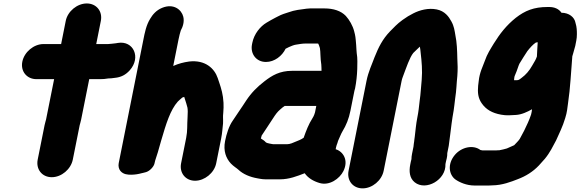

<svg xmlns="http://www.w3.org/2000/svg" viewBox="-20 -816 3274 1083"><path d="M350.8 -698 324.8 -567.5H225.3C170.4 -567.5 116.8 -522.4 105.9 -468C95 -413 131.7 -369.5 185.8 -369.5H285.3L239.8 -142C238.8 -136.8 234.3 -124.1 231.5 -110L192.7 84C181.8 138.6 216.9 183.5 271.9 183.5C326.9 183.5 379.8 138.6 390.7 84L429.5 -110C430.4 -114.5 434.9 -127.3 437.8 -142L483.3 -369.5H543.8C560 -369.5 573.9 -370.4 590.5 -373.5C601 -373.6 613.9 -374.5 627.3 -376.8C662.4 -379.9 689.6 -394.3 712.1 -419.7C776.5 -491.9 733.1 -588.1 645.1 -573.9L633.5 -571.9C619.2 -569.4 600.9 -568.9 589.9 -567.5H522.8L548.8 -698C559.7 -752.5 523.6 -796.5 469.5 -796.5C415.5 -796.5 361.7 -752.5 350.8 -698Z M1080.4 203.5C1133.8 203.5 1188.6 159.9 1199.5 105L1227.5 -35C1234 -67.4 1234.7 -92.4 1237.9 -117.7C1238 -118.5 1238.1 -120.1 1238.2 -121.2C1239.2 -151.9 1236.4 -153.2 1239.4 -180.4C1241.6 -200.8 1241.1 -218.5 1240.7 -236.5C1238.5 -281.8 1228.1 -316.6 1216.8 -349.8L1208 -375.8C1189.7 -429.8 1138.3 -479 1047.9 -469.2C1015.3 -464.7 986.8 -457.1 957.1 -443.9L986.9 -593C990.5 -611.3 995.9 -632.6 999.7 -644C1011.2 -664.4 1020.8 -693.5 1013.8 -721.8C1004.1 -761.2 959.4 -798.5 894.3 -771.7C861.8 -758.4 841 -734.1 826.9 -709.9C804.4 -673.5 796.5 -631.1 788.5 -591L649.7 104C646.4 120.5 650 137.2 659.3 148.4C676.1 168.3 701.1 169.6 719.8 169.5C741.2 169.5 762.1 165.7 779 161C795.1 156.5 812.4 157.2 833.4 135.6C853.8 114.6 851.8 100.5 855.3 89.6C867.7 51.3 871.7 41 888.8 -22C917.3 -119.7 940.9 -195.9 982.9 -243C988.4 -248.7 996.9 -255.8 1008.4 -265.9C1011.3 -267 1015.1 -268.3 1019.1 -269.4C1022.9 -257.8 1026.7 -245.8 1030.7 -232.8C1032.6 -225.4 1034.9 -217 1037.4 -208.8C1039.5 -196.6 1039.4 -178.3 1038 -156C1034.7 -106.7 1038.4 -79.8 1030.1 -38L1001.5 105C990.8 159 1026.3 203.5 1080.4 203.5Z M1982.8 -317C1990.1 -353.5 1993.9 -391.6 1995.1 -426.4C1995.5 -452.9 1997.5 -487.5 1992.1 -516.3C1990.7 -524.5 1990.6 -543.9 1989.1 -561.3L1986.7 -589.7C1985.2 -602.9 1984.6 -611.9 1982.3 -621.2L1977.8 -639.4C1969.7 -671.4 1950.9 -703.8 1930.8 -726C1903.4 -754.8 1860.8 -768.5 1810.4 -768.5H1747.4C1736 -768.5 1722.3 -768.9 1709.8 -767.1C1676.1 -762.4 1642.9 -760 1605.4 -746C1589.6 -740.7 1570.5 -735.8 1547.2 -723.2L1532.7 -715.8C1518 -708.5 1495.6 -695.3 1483.6 -688.2C1447.4 -666.9 1413.1 -624.2 1403.3 -575L1401.5 -566C1390.8 -512.6 1425.3 -466.5 1480.1 -466.5C1528.3 -466.5 1571.3 -500.3 1591 -541.1L1610.5 -550.8C1623.3 -556.6 1638.5 -562.6 1648.6 -564C1669.4 -567.6 1687.1 -570.5 1705.9 -570.5H1770.9C1772.5 -570.5 1773.3 -570.2 1775 -569.9C1778 -564.6 1780.8 -556.8 1784.5 -544.7C1788.4 -523.5 1786.3 -488.1 1792.3 -451.8L1793.2 -434.5C1793.3 -429 1793.4 -422.6 1793.6 -416.5H1627.1C1557.8 -416.5 1514.7 -390.7 1472.1 -357.7C1430.1 -325.2 1398.7 -293.9 1368.6 -248.8L1351.8 -223.2C1331.6 -194.3 1310.7 -161 1292.4 -134.8C1271.3 -104.7 1257.7 -61 1249.7 -21C1238.3 35.8 1255.5 77.5 1282.1 106.2C1297.9 122.7 1315.7 132.8 1323.6 140.3C1351 166.4 1389.4 182.5 1432.7 190L1449 192.9C1457.7 194.5 1467.9 195.5 1478 195.5H1559C1611.5 195.5 1655.9 177.6 1698.7 161.1C1717.8 188.5 1747.6 205.8 1781.5 216C1838 233.5 1895.9 192.1 1917.3 148.5C1947.2 87.7 1916 38.7 1873.4 25.7L1875.6 14.5C1877 10.2 1877.4 8.9 1879 2.2C1881.7 -4.6 1885 -12.9 1886.7 -21C1896.9 -42.1 1902.1 -59 1911.7 -74.9C1932.9 -109.6 1947.8 -146.6 1956.6 -191L1979.2 -304C1979.8 -307.3 1981.9 -312.8 1982.8 -317ZM1764.1 -218.5 1756.9 -182.3 1752.7 -169.5C1750.3 -162.9 1747.1 -156.4 1742.5 -149.2C1720.9 -115.6 1706.3 -77.5 1692.9 -39L1680.7 -31.4C1670.8 -26.1 1666.2 -24.7 1657.5 -21C1631.7 -10.1 1616.4 -2.5 1598.5 -2.5H1523.5C1521.7 -2.5 1519.5 -2.7 1517.9 -3L1501.7 -5.9C1494.6 -7.2 1483.1 -9.9 1479.1 -13.6C1472.1 -22.2 1462.4 -27.8 1451.5 -34.9C1452.7 -40.9 1454.8 -48.4 1456.2 -51.9C1457 -52.9 1457.8 -54.1 1458.5 -55.2C1474.9 -81.3 1496.4 -110.8 1515.7 -142L1529.4 -162.8C1544.7 -184.7 1550.7 -190.5 1575.4 -211.2C1578.4 -213.3 1581.6 -215.6 1585.8 -218.5Z M2312.3 11.2 2303.9 53C2302 62.6 2301 71.5 2300.8 81.7C2299.5 86.6 2298.2 91.8 2297.1 97L2294.1 112C2286.5 150.5 2289.8 188.7 2319.3 212.4C2382.1 262.7 2496.8 198.7 2492.6 109.6L2495.1 97C2497.2 86.8 2503.8 68.5 2503 47.4L2511.1 7C2511.2 6.5 2511.4 5.7 2511.4 5C2518.3 -41.7 2521.3 -77 2527.4 -120.1L2532.5 -155.1C2534.9 -167.3 2537.5 -182.2 2539 -193.4L2543 -223.5C2544.4 -233.5 2545 -244.5 2547.3 -259.6C2555.2 -308.6 2554.9 -344.5 2559.6 -387C2562.4 -425.4 2561.7 -451.2 2559.6 -486.8C2558.7 -530.2 2557.4 -575.7 2548.4 -618.7C2544.1 -643.2 2541.4 -668.1 2525.8 -695.6C2511.5 -722.2 2488.8 -753.7 2443.4 -762.8C2395.6 -772.4 2347.2 -759 2311.1 -740.5C2288.1 -728.5 2274.8 -721.1 2250.7 -703.6C2217.6 -679.6 2202.8 -661.5 2180.2 -639.3C2137.5 -595 2115 -549.2 2092.4 -492.6C2078.3 -453.2 2057.9 -412.8 2047.2 -359L1946.2 147C1935.3 201.6 1970.3 246.5 2025.3 246.5C2080.3 246.5 2133.3 201.6 2144.2 147L2245.2 -359C2246.9 -367.5 2249 -374.7 2252.3 -383C2272.9 -437.1 2290.4 -491.4 2311.2 -517.3C2325.2 -530.2 2337.2 -543.3 2348.2 -552.8C2350.2 -542 2351.7 -532.8 2352.7 -519.3C2358.6 -469.4 2363.2 -418.5 2358.6 -365.2C2354.1 -323.1 2353.4 -289.4 2347.4 -249.5C2342.7 -209.3 2341.2 -188.6 2333.8 -152C2326.6 -115.7 2323.6 -78.5 2319.6 -45.6C2317.1 -31.1 2317 -22.8 2316.1 -18C2314.1 -8.1 2314.1 -2.3 2312.3 11.2Z M3008.5 -497.4C3001.9 -478.4 2997.3 -472.6 2981.9 -446C2966 -417.5 2945.8 -394 2922.6 -377.2C2906.7 -365 2905.9 -363.5 2889.6 -363.5C2886 -363.5 2882.9 -363.5 2879.6 -363.7C2880 -367.5 2880.2 -370.3 2880.7 -376.5L2882.5 -385.9C2883.6 -389 2885.6 -394.3 2887.9 -399.1C2896.2 -416.9 2905 -447.8 2909.9 -456.7C2922.5 -476.7 2941.4 -508.6 2954.4 -527.3C2969.3 -546.6 2987.9 -566.9 3002.7 -576.1C3004.1 -576.4 3007.9 -577.1 3013 -577.7C3010.4 -549.4 3010.4 -521.9 3008.5 -497.4ZM2776.5 32.5H2702.1C2699.7 32 2694.9 31.1 2689.8 30.1C2649.5 -0.8 2582.8 12.9 2545 58.6C2502.5 110 2512.8 168.8 2547.6 195.5C2571.3 212.4 2611.6 230.5 2657 230.5H2737C2744.2 230.5 2750.7 230.2 2758.2 229.5C2812.8 228.9 2863.1 209.4 2900.5 194.7C2945 178 2985.7 153.1 3019.5 117.5C3029.9 106.6 3036.9 98.7 3053.7 79.3C3082 45 3099.1 8.9 3116.2 -23.1C3116.6 -23.9 3117.3 -25.4 3117.8 -26.4C3133.1 -61.7 3153.7 -100.6 3168.2 -150C3179 -183.5 3180.3 -207.5 3184.1 -233.9C3197.2 -320.1 3201 -414.7 3208.2 -498.4C3209.6 -503.2 3211.5 -509.6 3213.3 -515.7L3220.4 -541.3C3223.6 -551.4 3226.6 -562.5 3228.2 -574.5L3230.5 -586C3232.9 -598 3234 -610.2 3234 -622.4C3234 -641.5 3233.9 -662.5 3226.3 -686.5C3220.9 -719.5 3189.4 -743.9 3147 -744.1C3132.1 -766.4 3106.6 -776.5 3078 -776.5H3068C2991.6 -776.5 2941.5 -756.1 2889.2 -715.4C2836 -672.6 2800.5 -627 2765.1 -570.1C2747 -539.6 2728.4 -513.2 2713.9 -470.6C2703.1 -440.4 2685.2 -407.7 2680.2 -358.6L2677 -332.5C2673.7 -294.4 2676 -264.2 2696.7 -234C2720.5 -198.9 2755.6 -178.2 2807 -169.1C2836.7 -163.2 2864.3 -166.2 2889.5 -167.6C2921.8 -169.3 2954.2 -184.6 2981 -199.8C2979.7 -188.7 2978.7 -181.4 2975.6 -169.7C2965.8 -140 2951.1 -108.4 2936.8 -79.4C2929.2 -63.6 2921.5 -52.1 2911.3 -31.8C2902.5 -19.2 2892.8 -10.7 2880.3 3C2878.6 4.4 2862.4 10.4 2839 21.4C2827.5 24.8 2810.4 29.1 2796.5 31.5H2790.7C2786.3 31.5 2781 32.5 2776.5 32.5Z"/></svg>

Font: Smoothie
Style: ExBdIt
Weight: 800
Foundry: Cannot Into Space Fonts
Version: Version 0.8